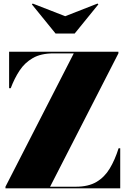

<svg xmlns="http://www.w3.org/2000/svg" viewBox="-20 -1034 714 1054"><path d="M338 -945 515.5 -1014.5 520 -1010 390 -850H285L155 -1010L159.5 -1014.5ZM30 -750H630V-741L255 -9H396.5Q465 -9 509.5 -35.2Q554 -61.5 582.5 -109Q611 -156.5 631 -220H640V0H10V-9L385 -741H273.5Q205 -741 160.5 -715.5Q116 -690 87.5 -646.8Q59 -603.5 39 -550H30Z"/></svg>

Font: Bodoni* 24pt Fatface
Style: Regular
Weight: 900
Version: Version 2.3